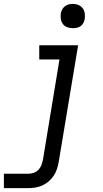

<svg xmlns="http://www.w3.org/2000/svg" viewBox="-58 -753 528 988"><path d="M-38 215V141H88Q102 141 116 136Q130 131 140 120.5Q150 110 155 96.5Q160 83 163 69L248 -447H144V-520H344L244 81Q241 99 235 117Q229 135 218.5 151Q208 167 193 180Q178 193 160.5 201Q143 209 124.5 212Q106 215 88 215ZM317 -608Q302 -608 288 -613Q274 -618 265.5 -629.5Q257 -641 255 -655.5Q253 -670 255 -685Q257 -695 262.5 -705Q268 -715 277 -721.5Q286 -728 296 -730.5Q306 -733 317 -733Q332 -733 345.5 -727.5Q359 -722 367.5 -710.5Q376 -699 378 -684.5Q380 -670 378 -655Q376 -645 371 -635Q366 -625 357 -618.5Q348 -612 337.5 -610Q327 -608 317 -608Z"/></svg>

Font: Iosevka Etoile Oblique
Style: Regular
Weight: 400
Italic angle: -9°
Designer: Belleve Invis
Foundry: Belleve Invis
Version: Version 15.5.2; ttfautohint (v1.8.4)